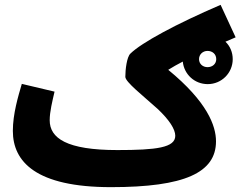

<svg xmlns="http://www.w3.org/2000/svg" viewBox="-20 -751 992 792"><path d="M185 -255C185 -290 196 -334 205 -373L70 -405C55 -354 33 -281 33 -211C33 -84 128 21 438 21C742 21 871 -39 871 -168C871 -232 835 -331 674 -463C692 -474 712 -486 734 -497C739 -445 782 -404 837 -404C894 -404 940 -450 940 -507C940 -535 929 -561 910 -579C924 -585 938 -591 952 -597L890 -731C706 -652 564 -575 518 -530C503 -516 497 -464 497 -434C497 -413 569 -357 630 -302C678 -257 703 -218 703 -191C703 -142 626 -132 464 -132C255 -132 185 -181 185 -255ZM836 -474C817 -474 801 -487 801 -507C801 -527 817 -541 836 -541C856 -541 872 -528 872 -507C872 -487 856 -474 836 -474Z"/></svg>

Font: Noto Sans Arabic UI Extra
Style: Regular
Weight: 800
Designer: Nadine Chahine - Monotype Design Team
Foundry: Monotype Imaging Inc.
Version: Version 1.900